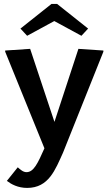

<svg xmlns="http://www.w3.org/2000/svg" viewBox="-20 -743 540 955"><path d="M81.7 -600.8 115 -565 250 -638.3 385 -565 418.3 -600.8 264.2 -723.3H235.8ZM5.8 -485.8 200.8 -5.8V-5C167.5 70 147.5 113.3 111.7 113.3C95 113.3 81.7 100.8 68.3 89.2L14.2 156.7C35.8 173.3 69.2 191.7 115 191.7C222.5 191.7 255 100.8 293.3 16.7L494.2 -485.8V-491.7L370 -500L250.8 -136.7L130 -500L5.8 -491.7Z"/></svg>

Font: Boon SemiBold
Style: Regular
Weight: 600
Designer: Sungsit Sawaiwan
Foundry: FontUni
Version: Version 2.0